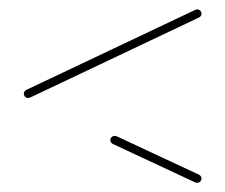

<svg xmlns="http://www.w3.org/2000/svg" viewBox="-20 -467 487 415"><path d="M415.6 -81.1Q415.6 -77.4 412.8 -74.6Q410 -71.9 406.3 -71.9Q403.3 -71.9 402.2 -72.6L223.7 -155.9Q221.5 -157 220 -159.3Q218.5 -161.5 218.5 -164.1Q218.5 -167.8 221.3 -170.6Q224.1 -173.3 227.8 -173.3Q230.7 -173.3 231.9 -172.6L410.4 -89.3Q412.6 -88.1 414.1 -85.9Q415.6 -83.7 415.6 -81.1ZM406.3 -446.7Q410 -446.7 412.8 -443.9Q415.6 -441.1 415.6 -437.4Q415.6 -434.8 414.1 -432.6Q412.6 -430.4 410.4 -429.3L47.8 -257.4Q43 -255.2 40.7 -255.2Q37 -255.2 34.3 -258Q31.5 -260.7 31.5 -264.4Q31.5 -267 33 -269.3Q34.4 -271.5 36.7 -272.6L399.3 -444.4Q404.1 -446.7 406.3 -446.7Z"/></svg>

Font: 26F Galaxy Hebrew Hairline
Style: Regular
Weight: 50
Designer: C₂₉H₂₅N₃O₅
Version: Version 1.000